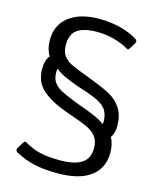

<svg xmlns="http://www.w3.org/2000/svg" viewBox="-125 -780 830 1021"><g transform="rotate(15 290.5 -269.5)"><path d="M59 105Q48 99 48 90Q48 86 51 81L73 45Q77 38 82 38Q87 38 92 42Q133 66 177 76Q221 86 285 86Q363 86 403.5 60.5Q444 35 444 -23Q444 -63 425 -87Q406 -111 371 -127Q336 -143 265 -167Q175 -197 121.5 -240.5Q68 -284 68 -361Q68 -407 90 -434Q68 -469 68 -517Q68 -603 129 -649Q190 -695 293 -695Q358 -695 413 -680.5Q468 -666 505 -642Q519 -633 512 -621L490 -585Q486 -578 481 -578Q476 -578 471 -582Q438 -601 393.5 -613Q349 -625 302 -625Q227 -625 192 -599.5Q157 -574 157 -514Q157 -478 172.5 -456.5Q188 -435 215 -421.5Q242 -408 299 -387L338 -372Q408 -345 446.5 -323.5Q485 -302 509 -264.5Q533 -227 533 -166Q533 -130 515 -104Q534 -72 534 -21Q534 63 472 109.5Q410 156 291 156Q217 156 164 144.5Q111 133 59 105ZM457 -176Q455 -226 427 -252Q399 -278 330 -301L284 -316Q236 -333 204.5 -347Q173 -361 148 -381Q145 -374 145 -363Q145 -329 159 -308Q173 -287 199.5 -272.5Q226 -258 277 -238L314 -224Q367 -205 399 -191Q431 -177 455 -159Q457 -167 457 -176Z"/></g></svg>

Font: Mitr Light
Style: Regular
Weight: 300
Designer: Thanarat Vachiruckul
Foundry: Cadson Demak
Version: Version 1.003